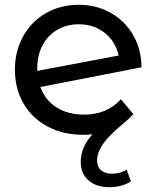

<svg xmlns="http://www.w3.org/2000/svg" viewBox="-20 -555 652 799"><path d="M408.5 44.5C424.8 20.2 454.3 -9.3 497 -44C515.7 -60 528.3 -72 535 -80L483 -142C444.3 -99.3 393.3 -78 330 -78C285.3 -78 247.2 -88 215.5 -108C183.8 -128 161.3 -156.3 148 -193L569 -275C568.3 -326.3 556.3 -371.7 533 -411C509.7 -450.3 478.3 -480.8 439 -502.5C399.7 -524.2 356 -535 308 -535C257.3 -535 211.8 -523.5 171.5 -500.5C131.2 -477.5 99.5 -445.3 76.5 -404C53.5 -362.7 42 -316.3 42 -265C42 -213 53.8 -166.3 77.5 -125C101.2 -83.7 134.7 -51.5 178 -28.5C221.3 -5.5 271 6 327 6C335 6 347.7 5.3 365 4C332.3 39.3 316 77.7 316 119C316 151 326.7 176.5 348 195.5C369.3 214.5 398.3 224 435 224C469.7 224 499.7 216 525 200L507 151C499 156.3 489.5 160.5 478.5 163.5C467.5 166.5 456.7 168 446 168C427.3 168 412.3 163.3 401 154C389.7 144.7 384 131 384 113C384 91.7 392.2 68.8 408.5 44.5ZM218.5 -431C244.8 -446.3 274.7 -454 308 -454C350 -454 386 -442 416 -418C446 -394 465.3 -362.7 474 -324L135 -260V-270C135 -306.7 142.3 -338.8 157 -366.5C171.7 -394.2 192.2 -415.7 218.5 -431Z"/></svg>

Font: ICO Headline
Style: Regular
Weight: 500
Designer: Julieta Ulanovsky
Foundry: Julieta Ulanovsky
Version: Version 7.200